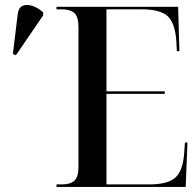

<svg xmlns="http://www.w3.org/2000/svg" viewBox="-20 -741 763 761"><path d="M204 0V-10H225Q258 -10 274.5 -24.5Q291 -39 291 -80V-634Q291 -675 274.5 -689.5Q258 -704 225 -704H204V-714H686L691 -538H681L679 -577Q674 -650 644.5 -677Q615 -704 542 -704H402V-379H633V-369H402V-10H570Q645 -10 675 -37Q705 -64 710 -134L713 -176H723L716 0ZM43 -522 31 -527 50 -683Q53 -710 69 -717.5Q85 -725 107.5 -718Q130 -711 151 -692V-680Z"/></svg>

Font: Noto Serif Display SemiCondensed Medium
Style: Regular
Weight: 500
Width: 4
Designer: Monotype Design Team
Foundry: Monotype Imaging Inc.
Version: Version 2.009